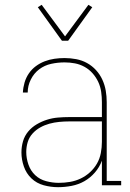

<svg xmlns="http://www.w3.org/2000/svg" viewBox="-20 -769 540 797"><path d="M221 8Q191 8 161.5 0Q132 -8 110.5 -28.5Q89 -49 79 -78Q69 -107 69 -136Q69 -160 75.5 -182.5Q82 -205 97 -223Q112 -241 132.5 -253Q153 -265 175 -272Q197 -279 220.5 -281Q244 -283 267 -283H403V-345Q403 -366 400 -387.5Q397 -409 388 -428.5Q379 -448 364.5 -464.5Q350 -481 331 -491.5Q312 -502 291 -506Q270 -510 248 -510Q220 -510 192.5 -504Q165 -498 143 -481.5Q121 -465 108 -439Q95 -413 95 -385H75Q76 -406 82 -426.5Q88 -447 100 -464.5Q112 -482 129 -494.5Q146 -507 165.5 -514.5Q185 -522 206 -525Q227 -528 248 -528Q272 -528 296 -523.5Q320 -519 341 -507.5Q362 -496 378.5 -478Q395 -460 405 -438Q415 -416 419 -392.5Q423 -369 423 -345V-18H483V0H403V-102Q393 -75 374 -53Q355 -31 330.5 -17Q306 -3 277.5 2.5Q249 8 221 8ZM224 -10Q248 -10 271 -14Q294 -18 315 -28Q336 -38 353.5 -54Q371 -70 382.5 -90Q394 -110 398.5 -133.5Q403 -157 403 -180V-265H267Q247 -265 226 -263Q205 -261 185 -255.5Q165 -250 147 -240Q129 -230 115 -214.5Q101 -199 95 -179Q89 -159 89 -138Q89 -112 98 -86Q107 -60 126 -42Q145 -24 171.5 -17Q198 -10 224 -10ZM237 -600 137 -739 153 -749 250 -618 347 -749 363 -739 263 -600Z"/></svg>

Font: Iosevka Curly Slab Thin
Style: Regular
Weight: 100
Monospace: yes
Designer: Belleve Invis
Foundry: Belleve Invis
Version: Version 22.1.2; ttfautohint (v1.8.4)